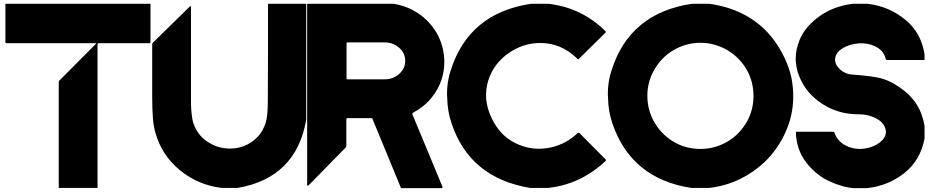

<svg xmlns="http://www.w3.org/2000/svg" viewBox="-20 -800 4792 991"><path d="M756.8 -780.3Q756.8 -714.8 756.8 -584Q756.8 -581.1 755.9 -579.1Q753.9 -577.1 750 -577.1Q663.1 -577.1 490.2 -577.1Q487.3 -577.1 485.4 -575.2Q483.4 -573.2 483.4 -570.3Q483.4 -323.2 483.4 169.9Q416 169.9 283.2 169.9Q283.2 -11.7 283.2 -376Q283.2 -378.9 284.2 -380.9Q285.2 -383.8 287.1 -384.8Q349.6 -448.2 475.6 -574.2Q477.5 -575.2 476.6 -576.2Q476.6 -577.1 474.6 -577.1Q321.3 -577.1 12.7 -577.1Q10.7 -577.1 9.8 -578.1Q7.8 -580.1 7.8 -582Q7.8 -648.4 7.8 -780.3Q185.5 -780.3 364.3 -780.3Q542 -780.3 719.7 -780.3Q729.5 -780.3 738.3 -780.3Q748 -780.3 756.8 -780.3Z M1560.5 -780.3Q1560.5 -581.1 1560.5 -181.6Q1534.2 -31.2 1445.3 56.6Q1356.4 144.5 1206.1 169.9Q1178.7 169.9 1124 169.9Q1002 155.3 908.2 78.1Q814.5 1 782.2 -115.2Q773.4 -142.6 769.5 -188.5Q765.6 -234.4 765.6 -296.9Q765.6 -365.2 765.6 -433.6Q765.6 -502 765.6 -571.3Q765.6 -573.2 766.6 -575.2Q767.6 -577.1 768.6 -579.1Q833 -641.6 960.9 -767.6Q961.9 -768.6 962.9 -768.6Q963.9 -768.6 964.8 -767.6Q965.8 -767.6 965.8 -766.6Q965.8 -766.6 965.8 -765.6Q965.8 -642.6 965.8 -519.5Q965.8 -396.5 965.8 -273.4Q965.8 -235.4 969.7 -207Q972.7 -178.7 979.5 -160.2Q1001 -102.5 1046.9 -71.3Q1092.8 -39.1 1145.5 -34.2Q1173.8 -31.2 1202.1 -36.1Q1230.5 -41 1255.9 -53.7Q1287.1 -69.3 1312.5 -96.7Q1336.9 -124 1350.6 -164.1Q1356.4 -181.6 1359.4 -210Q1362.3 -238.3 1362.3 -279.3Q1362.3 -404.3 1363.3 -529.3Q1363.3 -654.3 1363.3 -780.3Q1410.2 -780.3 1457 -780.3Q1503.9 -780.3 1550.8 -780.3Q1553.7 -780.3 1555.7 -780.3Q1558.6 -780.3 1560.5 -780.3Z M2012.7 -780.3Q2065.4 -771.5 2108.4 -749Q2151.4 -726.6 2183.6 -694.3Q2244.1 -634.8 2264.6 -552.7Q2273.4 -515.6 2273.4 -479.5Q2273.4 -435.5 2259.8 -391.6Q2243.2 -339.8 2207 -294.9Q2169.9 -249 2111.3 -217.8Q2109.4 -216.8 2108.4 -214.8Q2107.4 -212.9 2108.4 -210Q2147.5 -116.2 2186.5 -22.5Q2225.6 71.3 2263.7 164.1Q2264.6 165 2264.6 166Q2264.6 167 2263.7 168Q2263.7 168.9 2262.7 169.9Q2262.7 169.9 2261.7 170.9Q2190.4 170.9 2049.8 170.9Q2001 52.7 1903.3 -184.6Q1902.3 -188.5 1900.4 -189.5Q1898.4 -190.4 1895.5 -190.4Q1854.5 -190.4 1772.5 -190.4Q1770.5 -190.4 1768.6 -188.5Q1767.6 -187.5 1767.6 -184.6Q1767.6 -138.7 1767.6 -46.9Q1767.6 -43.9 1766.6 -42Q1765.6 -39.1 1763.7 -38.1Q1700.2 27.3 1572.3 157.2Q1571.3 158.2 1569.3 158.2Q1568.4 158.2 1566.4 157.2Q1565.4 156.2 1565.4 155.3Q1565.4 154.3 1565.4 154.3Q1565.4 -157.2 1565.4 -780.3Q1671.9 -780.3 1778.3 -780.3Q1883.8 -780.3 1990.2 -780.3Q1996.1 -780.3 2002 -780.3Q2006.8 -780.3 2012.7 -780.3ZM1768.6 -392.6Q1768.6 -392.6 1769.5 -391.6Q1769.5 -390.6 1770.5 -390.6Q1835.9 -390.6 1965.8 -390.6Q2009.8 -390.6 2041 -418.9Q2071.3 -446.3 2071.3 -485.4Q2071.3 -485.4 2071.3 -487.3Q2071.3 -526.4 2040 -553.7Q2008.8 -581.1 1965.8 -581.1Q1900.4 -581.1 1770.5 -581.1Q1769.5 -580.1 1769.5 -579.1Q1768.6 -579.1 1768.6 -578.1Q1768.6 -534.2 1768.6 -490.2Q1768.6 -446.3 1768.6 -402.3Q1768.6 -399.4 1768.6 -397.5Q1768.6 -395.5 1768.6 -392.6Z M2811.5 -780.3Q2896.5 -770.5 2969.7 -735.4Q3043 -700.2 3104.5 -639.6Q3106.4 -637.7 3106.4 -635.7Q3106.4 -632.8 3104.5 -630.9Q3058.6 -585.9 2967.8 -496.1Q2966.8 -494.1 2964.8 -494.1Q2962.9 -494.1 2960.9 -496.1Q2918 -538.1 2869.1 -558.6Q2820.3 -578.1 2771.5 -578.1Q2680.7 -579.1 2603.5 -524.4Q2526.4 -469.7 2500 -383.8Q2486.3 -339.8 2489.3 -290Q2493.2 -240.2 2518.6 -188.5Q2559.6 -102.5 2635.7 -63.5Q2711.9 -24.4 2794.9 -34.2Q2838.9 -39.1 2881.8 -58.6Q2924.8 -78.1 2961.9 -113.3Q2964.8 -114.3 2965.8 -114.3Q2967.8 -114.3 2970.7 -113.3Q3015.6 -67.4 3106.4 23.4Q3107.4 24.4 3107.4 26.4Q3107.4 28.3 3106.4 30.3Q3043 89.8 2969.7 125Q2895.5 160.2 2810.5 169.9Q2778.3 169.9 2714.8 169.9Q2560.5 143.6 2460 61.5Q2358.4 -21.5 2311.5 -161.1Q2289.1 -224.6 2288.1 -298.8Q2287.1 -305.7 2287.1 -312.5Q2287.1 -378.9 2305.7 -434.6Q2352.5 -584 2456.1 -669.9Q2558.6 -755.9 2719.7 -780.3Q2742.2 -780.3 2761.7 -780.3Q2780.3 -780.3 2811.5 -780.3Z M3642.6 -780.3Q3779.3 -760.7 3875 -691.4Q3971.7 -622.1 4028.3 -503.9Q4052.7 -453.1 4064.5 -400.4Q4074.2 -351.6 4074.2 -303.7Q4074.2 -300.8 4074.2 -296.9Q4073.2 -202.1 4033.2 -115.2Q3994.1 -29.3 3926.8 36.1Q3870.1 89.8 3797.9 125Q3724.6 160.2 3640.6 169.9Q3609.4 169.9 3546.9 169.9Q3391.6 145.5 3291 62.5Q3189.5 -20.5 3141.6 -161.1Q3119.1 -224.6 3118.2 -298.8Q3117.2 -305.7 3117.2 -312.5Q3117.2 -378.9 3135.7 -434.6Q3182.6 -584 3286.1 -669.9Q3388.7 -755.9 3549.8 -780.3Q3572.3 -780.3 3591.8 -780.3Q3611.3 -780.3 3642.6 -780.3ZM3595.7 -579.1Q3555.7 -579.1 3519.5 -568.4Q3482.4 -557.6 3451.2 -538.1Q3392.6 -502 3357.4 -440.4Q3321.3 -378.9 3321.3 -304.7Q3321.3 -265.6 3332 -228.5Q3342.8 -192.4 3362.3 -161.1Q3398.4 -102.5 3460 -66.4Q3521.5 -31.2 3595.7 -31.2Q3634.8 -31.2 3671.9 -42Q3708 -52.7 3740.2 -72.3Q3797.9 -108.4 3834 -169.9Q3869.1 -231.4 3869.1 -304.7Q3869.1 -378.9 3834 -440.4Q3797.9 -502 3739.3 -538.1Q3708 -557.6 3670.9 -568.4Q3634.8 -579.1 3595.7 -579.1Z M4460 -780.3Q4569.3 -766.6 4651.4 -699.2Q4734.4 -632.8 4752 -519.5Q4752 -509.8 4752 -490.2Q4687.5 -490.2 4558.6 -490.2Q4556.6 -490.2 4554.7 -491.2Q4552.7 -493.2 4551.8 -495.1Q4545.9 -519.5 4531.2 -536.1Q4516.6 -551.8 4496.1 -561.5Q4459 -579.1 4413.1 -576.2Q4367.2 -572.3 4334 -553.7Q4311.5 -541 4300.8 -525.4Q4291 -509.8 4290 -494.1Q4290 -464.8 4316.4 -441.4Q4342.8 -417 4378.9 -415Q4455.1 -410.2 4511.7 -399.4Q4567.4 -388.7 4627 -346.7Q4679.7 -310.5 4710.9 -261.7Q4742.2 -211.9 4752 -149.4Q4752 -127.9 4752 -85.9Q4731.4 26.4 4649.4 91.8Q4568.4 157.2 4459 170.9Q4432.6 170.9 4379.9 170.9Q4339.8 166 4302.7 152.3Q4264.6 139.6 4231.4 120.1Q4169.9 82 4129.9 22.5Q4090.8 -37.1 4087.9 -115.2Q4086.9 -117.2 4088.9 -118.2Q4089.8 -120.1 4091.8 -120.1Q4154.3 -120.1 4280.3 -120.1Q4282.2 -120.1 4284.2 -118.2Q4286.1 -117.2 4287.1 -115.2Q4294.9 -91.8 4309.6 -76.2Q4324.2 -59.6 4343.8 -49.8Q4378.9 -30.3 4422.9 -31.2Q4465.8 -33.2 4501 -51.8Q4558.6 -84 4551.8 -127.9Q4543.9 -172.9 4486.3 -196.3Q4452.1 -210 4414.1 -210Q4376 -210 4338.9 -216.8Q4277.3 -229.5 4227.5 -261.7Q4177.7 -293 4144.5 -335.9Q4123 -365.2 4109.4 -396.5Q4094.7 -428.7 4089.8 -462.9Q4086.9 -479.5 4086.9 -497.1Q4086.9 -543 4105.5 -589.8Q4129.9 -653.3 4196.3 -706.1Q4234.4 -736.3 4280.3 -754.9Q4326.2 -773.4 4378.9 -780.3Q4399.4 -780.3 4416 -780.3Q4432.6 -780.3 4460 -780.3Z"/></svg>

Font: Avicii Garde
Style: Regular
Weight: 500
Version: Version 1.0